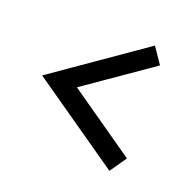

<svg xmlns="http://www.w3.org/2000/svg" viewBox="-77 -531 545 533"><g transform="rotate(20 195.5 -265.0)"><path d="M296 -450 328 -403 132 -267 330 -129 296 -80 30 -265Z"/></g></svg>

Font: Snippet
Style: Regular
Weight: 400
Designer: Gesine Todt
Foundry: Gesine Todt
Version: Version 1.000